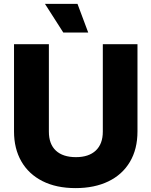

<svg xmlns="http://www.w3.org/2000/svg" viewBox="-20 -956 778 986"><path d="M52 -281V-729H231V-280Q231 -216 267 -182.5Q303 -149 370 -149Q436 -149 472 -183Q508 -217 508 -280V-729H686V-281Q686 -190 647 -124.5Q608 -59 536.5 -24.5Q465 10 368 10Q269 10 198 -26Q127 -62 89.5 -127.5Q52 -193 52 -281ZM211 -936H378L433 -789H305Z"/></svg>

Font: Mona Sans ExtraBold
Style: Regular
Weight: 800
Designer: Deni Anggara
Foundry: GitHub
Version: Version 2.000